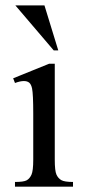

<svg xmlns="http://www.w3.org/2000/svg" viewBox="-20 -699 318 719"><path d="M185.1 -460.4V-101.1Q185.1 -59.1 191.4 -45.2Q197.8 -31.2 209.7 -24.4Q221.7 -17.6 253.4 -17.6V0H36.1V-17.6Q68.8 -17.6 80.1 -23.9Q91.3 -30.3 97.9 -44.9Q104.5 -59.6 104.5 -101.1V-273.4Q104.5 -346.2 100.1 -367.7Q96.7 -383.3 89.4 -389.4Q82 -395.5 69.3 -395.5Q55.7 -395.5 36.1 -388.2L29.3 -405.8L164.1 -460.4ZM37.6 -678.7H146.5L198.2 -510.3H181.2Z"/></svg>

Font: Jameel Khushkhati
Style: Regular
Weight: 400
Version: Version 3.5